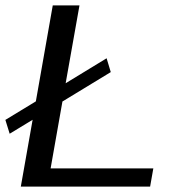

<svg xmlns="http://www.w3.org/2000/svg" viewBox="-34 -695 666 715"><path d="M2 -197 -14 -248.5 99.5 -317.5 162.5 -675H262L210.5 -385L363 -478L378.5 -426.5L198.5 -317L154.5 -68H537L525 0H43.5L87.5 -249Z"/></svg>

Font: Anybody ExtraExpanded Regular
Style: Italic
Weight: 400
Width: 8
Italic angle: -10°
Designer: Tyler Finck
Foundry: Etcetera Type Company
Version: Version 1.010; ttfautohint (v1.8.3) -l 8 -r 50 -G 200 -x 14 